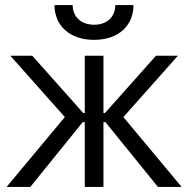

<svg xmlns="http://www.w3.org/2000/svg" viewBox="-20 -741 746 761"><path d="M196 -721C196 -638 258 -583 353 -583C448 -583 509 -638 509 -721H437C437 -674 404 -643 353 -643C302 -643 268 -674 268 -721ZM316 0H390V-257H398L606 0H700L469 -277L685 -520H598L396 -293H390V-520H316V-293H310L108 -520H21L237 -277L6 0H100L308 -257H316Z"/></svg>

Font: Fixel Display Regular
Style: Regular
Weight: 400
Designer: AlfaBravo + MacPaw
Foundry: Kyrylo Tkachov, Marchela Mozhyna, Serhii Makarenko, Maria Weinstein, Zakhar Kryvoshyya
Version: Version 1.211